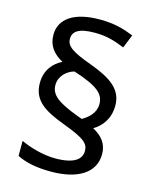

<svg xmlns="http://www.w3.org/2000/svg" viewBox="-115 -909 744 926"><g transform="rotate(15 256.5 -446.0)"><path d="M67 -461C67 -373 128 -336 233 -297C342 -256 362 -236 362 -199C362 -161 331 -128 232 -128C169 -128 102 -149 59 -169V-94C101 -73 154 -61 228 -61C365 -61 446 -114 446 -206C446 -257 419 -291 372 -316C411 -339 447 -381 447 -449C447 -529 387 -571 284 -609C182 -646 152 -667 152 -704C152 -741 181 -763 261 -763C325 -763 365 -748 411 -730L438 -797C388 -817 342 -831 267 -831C140 -831 70 -782 70 -702C70 -648 98 -613 146 -587C105 -567 67 -527 67 -461ZM142 -471C142 -515 177 -547 214 -557C337 -518 371 -486 371 -436C371 -391 338 -363 307 -345L285 -353C178 -393 142 -422 142 -471Z"/></g></svg>

Font: Noto Sans Malayalam UI
Style: Regular
Weight: 400
Designer: Jelle Bosma - Monotype Design Team
Foundry: Monotype Imaging Inc.
Version: Version 2.104